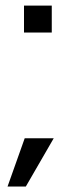

<svg xmlns="http://www.w3.org/2000/svg" viewBox="-20 -594 288 688"><path d="M66 -574V-477.5H165.5V-574ZM7 74.5H72.5L172.5 -98.5H68.5Z"/></svg>

Font: Anybody SemiExpanded
Style: Regular
Weight: 400
Width: 6
Designer: Tyler Finck
Foundry: Etcetera Type Company
Version: Version 1.113;gftools[0.9.25]